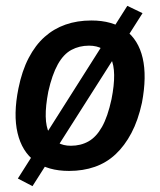

<svg xmlns="http://www.w3.org/2000/svg" viewBox="-20 -574 547 656"><path d="M216 10Q144 10 99.5 -23Q55 -56 40 -119.5Q25 -183 43 -272Q55 -332 78 -376Q101 -420 132.5 -448Q164 -476 204 -490Q244 -504 292 -504Q364 -504 408.5 -471Q453 -438 467.5 -375.5Q482 -313 465 -223Q452 -163 429 -119.5Q406 -76 375 -47Q344 -18 304 -4Q264 10 216 10ZM222 -76Q256 -76 282.5 -91Q309 -106 328.5 -140.5Q348 -175 361 -235Q380 -331 359 -374.5Q338 -418 284 -418Q251 -418 224 -403.5Q197 -389 177.5 -354Q158 -319 145 -261Q126 -162 148 -119Q170 -76 222 -76ZM91 62 41 36 415 -554 467 -529Z"/></svg>

Font: Nunito Sans 10pt Condensed
Style: Bold Italic
Weight: 700
Width: 3
Italic angle: -9°
Designer: Vernon Adams
Foundry: Vernon Adams
Version: Version 3.101;gftools[0.9.27]